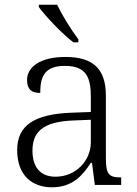

<svg xmlns="http://www.w3.org/2000/svg" viewBox="-20 -786 582 816"><path d="M292 -606H313V-619C284 -657 244 -721 223 -766H145V-756C170 -721 244 -642 292 -606ZM201 10C291 10 333 -44 366 -94H371L383 0H495V-32H491C442 -32 430 -48 430 -112V-379C430 -491 378 -544 258 -544C152 -544 95 -502 95 -446C95 -406 114 -391 151 -391C151 -460 169 -506 256 -506C352 -506 366 -450 366 -372V-310L283 -307C127 -301 53 -254 53 -148C53 -40 117 10 201 10ZM216 -35C148 -35 118 -80 118 -145C118 -224 160 -269 292 -274L366 -277V-181C366 -105 304 -35 216 -35Z"/></svg>

Font: Noto Serif Georgian Light
Style: Regular
Weight: 300
Designer: Monotype Design Team, Akaki Razmadze
Foundry: Google LLC
Version: Version 2.003